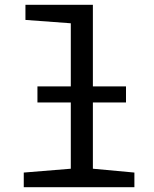

<svg xmlns="http://www.w3.org/2000/svg" viewBox="-20 -780 640 800"><path d="M540 -61V0H79V-61L275 -77V-353H136V-420H275V-683L86 -697V-760H367V-420H505V-353H367V-77Z"/></svg>

Font: Noto Sans Mono UI
Style: Regular
Weight: 400
Monospace: yes
Designer: Monotype Design team
Foundry: Monotype Imaging Inc.
Version: Version 1.000